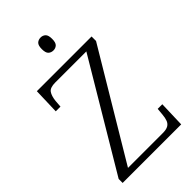

<svg xmlns="http://www.w3.org/2000/svg" viewBox="-271 -1003 1092 1092"><g transform="rotate(-45 274.5 -457.5)"><path d="M32 0V-32L415 -675H165Q123 -675 109.5 -655.5Q96 -636 92 -599L89 -557H51L56 -714H496V-678L114 -39H394Q422 -39 437 -47.5Q452 -56 458.5 -73Q465 -90 467 -114L471 -157H508L503 0ZM287 -811Q269 -811 257 -822Q245 -833 245 -863Q245 -893 257 -904Q269 -915 287 -915Q304 -915 316 -904Q328 -893 328 -863Q328 -833 316 -822Q304 -811 287 -811Z"/></g></svg>

Font: Noto Serif Armenian Light
Style: Regular
Weight: 300
Version: Version 2.007